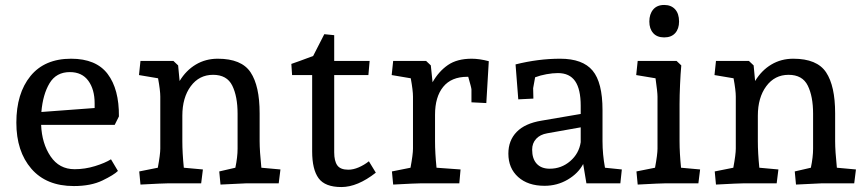

<svg xmlns="http://www.w3.org/2000/svg" viewBox="-20 -740 3497 775"><path d="M46 -245Q46 -363 103 -433Q160 -503 267 -503Q368 -503 414.5 -441.5Q461 -380 460 -270L443 -236H146Q149 -161 184 -109Q219 -57 281 -57Q323 -57 363.5 -69.5Q404 -82 428 -97L456 -50Q440 -34 393.5 -11.5Q347 11 278 11Q167 11 106.5 -59Q46 -129 46 -245ZM362 -304V-323Q362 -379 336.5 -414Q311 -449 262 -449Q207 -449 180 -404Q153 -359 147 -288Z M542 -48 617 -63Q627 -117 627 -140V-350Q627 -375 618 -424L541 -437L547 -494H680L699 -476L705 -413Q731 -456 770.5 -479.5Q810 -503 859 -503Q955 -503 991.5 -448Q1028 -393 1028 -283V-170Q1028 -131 1035 -63L1112 -56L1105 0H974Q922 3 870 5L865 -48L930 -63Q939 -106 939 -140V-281Q939 -351 917.5 -394.5Q896 -438 840 -438Q784 -438 750 -392Q716 -346 716 -273V-170Q716 -123 722 -63L799 -56L792 0H659Q640 0 547 5Z M1240 -129V-437H1159L1156 -482L1190 -494L1244 -514L1289 -602L1329 -598V-494H1472L1467 -437H1329V-125Q1329 -90 1341.5 -72.5Q1354 -55 1386 -55Q1406 -55 1428 -64.5Q1450 -74 1469 -89L1497 -43Q1423 15 1358 15Q1292 15 1266 -20.5Q1240 -56 1240 -129Z M1562 -48 1637 -63Q1647 -117 1647 -140V-350Q1647 -375 1638 -424L1561 -437L1567 -494H1700L1719 -476L1726 -408Q1751 -452 1788 -477.5Q1825 -503 1884 -503Q1915 -503 1953 -493L1943 -324L1883 -327V-379Q1883 -385 1870 -430H1866Q1802 -430 1769 -389.5Q1736 -349 1736 -277V-170Q1736 -123 1742 -63L1839 -56L1834 0H1679Q1660 0 1567 5Z M2032 -120Q2032 -173 2065.5 -207.5Q2099 -242 2166 -253L2324 -280V-313Q2324 -380 2301.5 -412.5Q2279 -445 2232 -445Q2211 -445 2186 -440.5Q2161 -436 2140 -428L2132 -384L2133 -342L2072 -339L2061 -480Q2153 -503 2241 -503Q2332 -503 2372 -455Q2412 -407 2412 -296V-170Q2412 -117 2422 -63L2490 -56L2484 0H2347L2334 -78Q2314 -40 2271.5 -15Q2229 10 2178 10Q2111 10 2071.5 -25.5Q2032 -61 2032 -120ZM2199 -59Q2246 -59 2281.5 -89.5Q2317 -120 2324 -166V-226L2189 -202Q2160 -197 2144 -179.5Q2128 -162 2128 -136Q2128 -99 2146.5 -79Q2165 -59 2199 -59Z M2549 -48 2624 -63Q2634 -117 2634 -140V-350Q2634 -368 2626 -424L2548 -437L2554 -494H2711L2730 -476Q2727 -444 2725 -398.5Q2723 -353 2723 -320V-170Q2723 -123 2729 -63L2806 -56L2799 0H2666Q2647 0 2554 5ZM2601 -653Q2601 -683 2616.5 -701.5Q2632 -720 2661 -720Q2689 -720 2705 -702.5Q2721 -685 2721 -653Q2721 -624 2705.5 -606.5Q2690 -589 2661 -589Q2632 -589 2616.5 -606.5Q2601 -624 2601 -653Z M2865 -48 2940 -63Q2950 -117 2950 -140V-350Q2950 -375 2941 -424L2864 -437L2870 -494H3003L3022 -476L3028 -413Q3054 -456 3093.5 -479.5Q3133 -503 3182 -503Q3278 -503 3314.5 -448Q3351 -393 3351 -283V-170Q3351 -131 3358 -63L3435 -56L3428 0H3297Q3245 3 3193 5L3188 -48L3253 -63Q3262 -106 3262 -140V-281Q3262 -351 3240.5 -394.5Q3219 -438 3163 -438Q3107 -438 3073 -392Q3039 -346 3039 -273V-170Q3039 -123 3045 -63L3122 -56L3115 0H2982Q2963 0 2870 5Z"/></svg>

Font: Andada Pro Medium
Style: Regular
Weight: 500
Designer: Carolina Giovagnoli
Foundry: Huerta Tipografica
Version: Version 3.005; ttfautohint (v1.8.4)